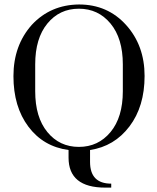

<svg xmlns="http://www.w3.org/2000/svg" viewBox="-20 -669 714 871"><path d="M484.6 164.1V182.1H457.7Q291 182.1 291 46.2V11.5Q176.9 -3.8 109 -94.2Q41 -184.6 41 -323.7Q41 -462.8 124.4 -556.4Q209 -647.4 338.5 -648.7Q467.9 -648.7 551.9 -555.8Q635.9 -462.8 635.9 -324.4Q635.9 -185.9 567.3 -95.5Q498.7 -5.1 388.5 11.5V65.4Q388.5 164.1 484.6 164.1ZM537.2 -255.1V-376.9Q537.2 -494.9 481.4 -562.2Q425.6 -629.5 337.8 -629.5Q250 -629.5 194.9 -562.2Q139.7 -494.9 139.7 -376.9V-255.1Q139.7 -137.2 194.9 -69.9Q250 -2.6 337.8 -2.6Q425.6 -2.6 481.4 -69.9Q537.2 -137.2 537.2 -255.1Z"/></svg>

Font: Suranna
Style: Regular
Weight: 400
Version: Version 1.0.5; ttfautohint (v1.2.42-39fb)